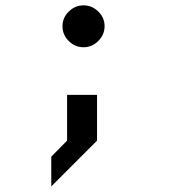

<svg xmlns="http://www.w3.org/2000/svg" viewBox="-20 -512 707 699"><path d="M207.5 -416.7Q207.5 -447.5 230.4 -470Q253.3 -492.5 284.2 -492.5Q315 -492.5 337.9 -470Q360.8 -447.5 360.8 -416.7Q360.8 -385.8 337.9 -362.9Q315 -340 284.2 -340Q253.3 -340 230.4 -362.5Q207.5 -385 207.5 -416.7ZM224.2 0V-166.7H333.3V0L166.7 166.7V58.3Z"/></svg>

Font: 0xA000-Mono
Style: Mono-Bold
Weight: 700
Version: Version 0.1